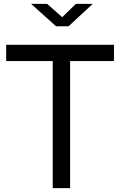

<svg xmlns="http://www.w3.org/2000/svg" viewBox="-20 -974 622 994"><path d="M253 -658V0H343V-658H570V-742H12V-658ZM302 -885 224 -954H141L270 -838H335L460 -954H373Z"/></svg>

Font: Cheyenne Sans
Style: Regular
Weight: 400
Designer: The Public Sans project authors (U.S. Web Design System), Libre Franklin designed by Pablo Impallari and Rodrigo Fuenzal
Foundry: The Cheyenne Sans Project Authors
Version: Version 2.007